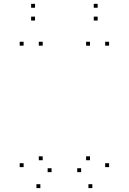

<svg xmlns="http://www.w3.org/2000/svg" viewBox="-20 -954 660 984"><path d="M453.2 10V-10H433.2V10ZM539 -97.5V-117.5H519V-97.5ZM539 -720V-740H519V-720ZM441.2 -720V-740H421.2V-720ZM441.2 -132.8V-152.8H421.2V-132.8ZM395.8 -71.8V-91.8H375.8V-71.8ZM244.2 -71.8V-91.8H224.2V-71.8ZM198.8 -132.8V-152.8H178.8V-132.8ZM198.8 -720V-740H178.8V-720ZM101 -720V-740H81V-720ZM101 -97.5V-117.5H81V-97.5ZM186.8 10V-10H166.8V10ZM480.5 -848.8V-868.8H460.5V-848.8ZM480.5 -914.3V-934.3H460.5V-914.3ZM159.5 -914.3V-934.3H139.5V-914.3ZM159.5 -848.8V-868.8H139.5V-848.8Z"/></svg>

Font: Monaspace Krypton Dots Var
Style: Regular
Weight: 400
Designer: Riley Cran and the Lettermatic Team
Version: Version 1.100 (Monaspace Krypton Dots)